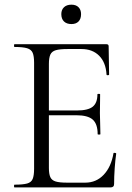

<svg xmlns="http://www.w3.org/2000/svg" viewBox="-20 -818 577 838"><path d="M462.2 0H43.4Q41.2 0 41.2 -6Q41.2 -12 43.4 -12Q80 -12 98.2 -17Q116.4 -22 122.6 -37Q128.8 -52 128.8 -81V-544Q128.8 -573 122.6 -587.5Q116.4 -602 98.2 -607.5Q80 -613 43.4 -613Q41.2 -613 41.2 -619Q41.2 -625 43.4 -625H445Q454.2 -625 454.2 -616L456.2 -492.6Q456.2 -489.8 450.8 -489.6Q445.4 -489.4 445 -492.4Q441.8 -545.8 412.6 -574.9Q383.4 -604 335.8 -604H274.6Q241 -604 223.6 -598.9Q206.2 -593.8 199.8 -579.8Q193.4 -565.8 193.4 -539V-85Q193.4 -58.8 199.6 -45Q205.8 -31.2 222.6 -26Q239.4 -20.8 272.2 -20.8H352.4Q400 -20.8 432.6 -55.2Q465.2 -89.6 475.2 -148.6Q475.4 -151.6 481.3 -150.9Q487.2 -150.2 487.2 -147.4Q483.2 -120.8 480.6 -83.7Q478 -46.6 478 -15Q478 0 462.2 0ZM406.2 -232.6Q406.2 -276.8 384.8 -295.9Q363.4 -315 313 -315H162.8V-335.8H315.6Q364.2 -335.8 384.7 -352.3Q405.2 -368.8 405.2 -406.2Q405.2 -408.4 411.1 -408.4Q417 -408.4 417 -406.2Q417 -376.4 416.5 -359.9Q416 -343.4 416 -325Q416 -302.4 417.1 -280.4Q418.2 -258.4 418.2 -232.6Q418.2 -230.6 412.2 -230.6Q406.2 -230.6 406.2 -232.6ZM291.8 -713Q271 -713 259.3 -724.3Q247.6 -735.6 247.6 -756.4Q247.6 -775.2 259.3 -786.4Q271 -797.6 291.8 -797.6Q311.8 -797.6 322.8 -786.4Q333.8 -775.2 333.8 -756.4Q333.8 -735.6 322.8 -724.3Q311.8 -713 291.8 -713Z"/></svg>

Font: Cormorant Infant Light
Style: Regular
Weight: 300
Designer: Christian Thalmann (Catharsis Fonts)
Foundry: Catharsis Fonts
Version: Version 4.001